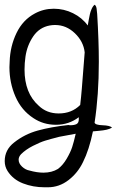

<svg xmlns="http://www.w3.org/2000/svg" viewBox="-40 -528 495 814"><path d="M361 -508Q366 -505 368 -498.5Q370 -492 370.5 -482.5Q371 -473 372 -469Q379 -354 379 -266Q379 -125 361 -8Q364 2 395 3Q426 4 435 13Q425 19 411.5 22Q398 25 380.5 26.5Q363 28 354 29Q338 107 312 159Q290 205 250.5 235.5Q211 266 163 266H162Q155 266 149 266Q100 266 57.5 249.5Q15 233 -8 197Q-20 178 -20 155Q-20 107 20 76Q64 41 120 25.5Q176 10 250 2Q254 3 257 3Q275 3 284.5 -2Q294 -7 294 -22Q294 -26 294 -31Q252 1 197 1Q144 1 102 -27Q51 -60 25.5 -118.5Q0 -177 0 -243Q0 -255 1 -267Q3 -332 30 -388Q57 -444 108 -471Q145 -491 188 -491Q231 -491 269.5 -472Q308 -453 332 -420Q333 -427 336 -442.5Q339 -458 341 -467.5Q343 -477 348 -489Q353 -501 361 -508ZM192 -422Q182 -422 171 -420Q127 -412 101 -374Q75 -336 68 -288Q64 -260 64 -233Q64 -133 124 -80Q158 -47 209 -47Q264 -47 300 -83Q304 -116 307 -153.5Q310 -191 313.5 -236Q317 -281 319 -306Q314 -352 277.5 -387Q241 -422 194 -422ZM281 39Q242 46 211 52Q172 62 151 68.5Q130 75 99.5 90.5Q69 106 49 126Q39 137 39 149Q39 165 53.5 178.5Q68 192 85 195Q117 204 144 204Q180 204 206 188Q227 172 243 144.5Q259 117 266 95.5Q273 74 281 39Z"/></svg>

Font: EptKazoo
Style: Medium
Weight: 500
Version: Version 001.000